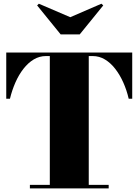

<svg xmlns="http://www.w3.org/2000/svg" viewBox="-20 -1040 764 1060"><path d="M145 0V-19.5H255V-730.5H233.5Q197.5 -730.5 166.2 -711.8Q135 -693 109.5 -660.2Q84 -627.5 65.2 -585Q46.5 -542.5 35 -495H14.5V-750H710V-495H690.5Q679.5 -542.5 660.5 -585Q641.5 -627.5 616 -660.2Q590.5 -693 559.2 -711.8Q528 -730.5 492 -730.5H470V-19.5H580V0ZM315 -850 185 -1010 194.5 -1019.5 368 -945 540 -1019.5 550 -1010 420 -850Z"/></svg>

Font: Bodoni Moda Black
Style: Regular
Weight: 900
Version: Version 2.005